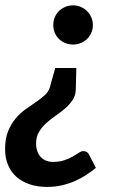

<svg xmlns="http://www.w3.org/2000/svg" viewBox="-26 -542 468 737"><path d="M342 102.5 316 52C312 42.7 304.5 38 293.5 38C288.5 38 282.8 40.2 276.5 44.5C270.2 48.8 262.5 53.6 253.5 58.8C244.5 63.9 233.8 68.7 221.2 73C208.8 77.3 194 79.5 177 79.5C168 79.5 159.6 78 151.8 75C143.9 72 137.1 67.5 131.2 61.5C125.4 55.5 120.8 48.1 117.5 39.2C114.2 30.4 112.5 20.2 112.5 8.5C112.5 -8.2 116.2 -22.8 123.5 -35.2C130.8 -47.8 140.1 -59.1 151.2 -69.2C162.4 -79.4 174.6 -89 187.8 -98C200.9 -107 213.2 -116.4 224.5 -126.2C235.8 -136.1 245.3 -146.8 253 -158.5C260.7 -170.2 264.7 -183.7 265 -199L267 -281H186L165.5 -207.5C162.2 -195.8 155.7 -185.6 146 -176.8C136.3 -167.9 125.1 -159.2 112.2 -150.5C99.4 -141.8 86 -132.5 72 -122.5C58 -112.5 45.2 -100.7 33.8 -87C22.2 -73.3 12.7 -57 5 -38C-2.7 -19 -6.5 3.8 -6.5 30.5C-6.5 52.8 -2.8 73 4.8 91C12.2 109 23 124.2 37 136.8C51 149.2 68 158.8 88 165.5C108 172.2 130.3 175.5 155 175.5C174.7 175.5 193.2 173.5 210.8 169.5C228.2 165.5 244.8 160.2 260.2 153.5C275.8 146.8 290.2 139.1 303.8 130.2C317.2 121.4 330 112.2 342 102.5ZM178.5 -446C178.5 -435.3 180.4 -425.4 184.2 -416.2C188.1 -407.1 193.4 -399.2 200.2 -392.5C207.1 -385.8 215.2 -380.6 224.5 -376.8C233.8 -372.9 243.8 -371 254.5 -371C264.8 -371 274.7 -372.9 284 -376.8C293.3 -380.6 301.4 -385.8 308.2 -392.5C315.1 -399.2 320.5 -407.1 324.5 -416.2C328.5 -425.4 330.5 -435.3 330.5 -446C330.5 -456.3 328.5 -466.2 324.5 -475.5C320.5 -484.8 315.1 -492.8 308.2 -499.5C301.4 -506.2 293.3 -511.5 284 -515.5C274.7 -519.5 264.8 -521.5 254.5 -521.5C243.8 -521.5 233.8 -519.5 224.5 -515.5C215.2 -511.5 207.1 -506.2 200.2 -499.5C193.4 -492.8 188.1 -484.8 184.2 -475.5C180.4 -466.2 178.5 -456.3 178.5 -446Z"/></svg>

Font: Lato
Style: Bold Italic
Weight: 700
Italic angle: -7°
Designer: Lukasz Dziedzic
Foundry: tyPoland Lukasz Dziedzic
Version: Version 2.007; 2014-02-27